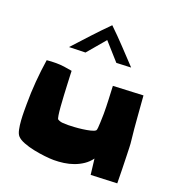

<svg xmlns="http://www.w3.org/2000/svg" viewBox="-152 -1049 1070 1136"><g transform="rotate(20 382.5 -481.0)"><path d="M709 -49.8 543.9 -43 532.2 -141.6Q513.7 -116.2 487.8 -98.6Q461.9 -81.1 432.1 -70.3Q402.3 -59.6 370.6 -55.2Q338.9 -50.8 308.6 -50.8Q285.2 -50.8 250.5 -54.7Q215.8 -58.6 180.2 -65.9Q144.5 -73.2 114.3 -85Q84 -96.7 70.3 -112.3Q59.6 -124 54.2 -149.9Q48.8 -175.8 46.9 -205.1Q44.9 -234.4 44.9 -261.7Q44.9 -289.1 44.9 -305.7Q44.9 -378.9 50.8 -450.2Q56.6 -521.5 67.4 -591.8Q94.7 -594.7 126 -594.7Q151.4 -594.7 176.8 -591.3Q202.1 -587.9 227.5 -583Q227.5 -578.1 228.5 -554.7Q229.5 -531.2 231 -499Q232.4 -466.8 234.4 -430.2Q236.3 -393.6 238.8 -362.3Q241.2 -331.1 244.6 -309.1Q248 -287.1 252 -285.2Q266.6 -276.4 284.2 -275.4Q301.8 -274.4 318.4 -274.4Q330.1 -274.4 355 -275.9Q379.9 -277.3 406.2 -280.8Q432.6 -284.2 455.1 -289.6Q477.5 -294.9 485.4 -302.7Q488.3 -305.7 489.7 -321.3Q491.2 -336.9 491.7 -355.5Q492.2 -374 492.7 -390.1Q493.2 -406.2 493.2 -409.2Q493.2 -453.1 491.2 -496.1Q489.3 -539.1 487.3 -583L676.8 -591.8Q682.6 -523.4 687.5 -455.6Q692.4 -387.7 700.2 -319.3Q703.1 -296.9 703.6 -273.4Q704.1 -250 705.1 -226.6Q707 -182.6 707.5 -138.7Q708 -94.7 709 -49.8ZM551.8 -721.7 460 -717.8 363.3 -826.2 267.6 -712.9 165 -710Q213.9 -763.7 262.2 -815.9Q310.5 -868.2 361.3 -918.9Q411.1 -871.1 457.5 -821.8Q503.9 -772.5 551.8 -721.7Z"/></g></svg>

Font: Slackey
Style: Regular
Weight: 400
Designer: Squid
Foundry: Font Diner, Inc DBA Sideshow
Version: Version 1.000